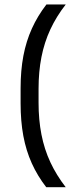

<svg xmlns="http://www.w3.org/2000/svg" viewBox="-20 -695 332 837"><path d="M148.1 -307.9V-247.2Q148.1 -172.5 160.7 -108.5Q173.2 -44.4 199.5 12.1Q225.9 68.6 266.5 121.1H181.6Q143.3 71.7 118.5 16.7Q93.7 -38.3 81.7 -102.6Q69.8 -166.9 69.8 -244.5V-310.2Q69.8 -387.5 81.9 -451.5Q94.1 -515.6 119.1 -570.8Q144.1 -625.9 182.3 -675.4H266.5Q225.9 -623.4 199.5 -566.8Q173.2 -510.2 160.7 -446.4Q148.1 -382.6 148.1 -307.9Z"/></svg>

Font: Anek Gujarati Medium
Style: Regular
Weight: 500
Designer: Mrunmayee Ghaisas (Gujarati), Yesha Goshar (Latin)
Foundry: Ek Type
Version: Version 1.003